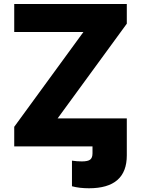

<svg xmlns="http://www.w3.org/2000/svg" viewBox="-20 -748 721 981"><path d="M347.7 203.6V72.8Q360.4 74.7 372.8 75.7Q385.3 76.7 397.9 76.7Q429.2 76.7 440.9 67.4Q452.6 58.1 452.6 35.6V0H52.7V-100.1L406.2 -584.5H52.7V-727.5H627.9V-627L274.4 -143.1H627.9V45.9Q627.9 213.9 434.6 213.9Q385.3 213.9 347.7 203.6Z"/></svg>

Font: Inter Extra Bold
Style: Regular
Weight: 800
Designer: Rasmus Andersson
Foundry: rsms
Version: Version 4.000;git-3c8e0fc